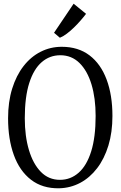

<svg xmlns="http://www.w3.org/2000/svg" viewBox="-20 -1003 649 1034"><path d="M298.5 11Q208.5 12.5 147 -35Q85.5 -82.5 54.5 -168.2Q23.5 -254 23.5 -366Q23.5 -454.5 45.5 -525.5Q67.5 -596.5 106.8 -647Q146 -697.5 198.8 -724.2Q251.5 -751 312.5 -751Q401.5 -751 462.2 -704.8Q523 -658.5 554.2 -574.5Q585.5 -490.5 585.5 -378.5Q585.5 -290.5 563.8 -219.2Q542 -148 503 -97Q464 -46 411.8 -18.2Q359.5 9.5 298.5 11ZM303 -34.5Q360 -34.5 403.5 -72.8Q447 -111 471 -187.5Q495 -264 495 -378.5Q495 -474.5 472.8 -548.2Q450.5 -622 408 -663.8Q365.5 -705.5 305 -705.5Q247.5 -705.5 204.5 -668.2Q161.5 -631 137.5 -555.8Q113.5 -480.5 113.5 -366Q113.5 -270 135.8 -195.2Q158 -120.5 200 -77.5Q242 -34.5 303 -34.5ZM302 -800 271 -826.5 376.5 -983 443.5 -928.5Q431 -912 414.2 -892.8Q397.5 -873.5 378.5 -855Q359.5 -836.5 340 -821.8Q320.5 -807 303 -800Z"/></svg>

Font: Merriweather 24pt SemiCondensed Light
Style: Regular
Weight: 300
Width: 4
Designer: Eben Sorkin
Foundry: Eben Sorkin
Version: Version 2.100